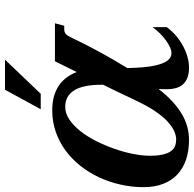

<svg xmlns="http://www.w3.org/2000/svg" viewBox="-26 -732 767 758"><g transform="rotate(-90 357.0 -352.5)"><path d="M526.9 -58.6Q538.1 -58.6 551.8 -65.2Q565.4 -71.8 579.6 -82.3Q593.8 -92.8 606.7 -106.2Q619.6 -119.6 629.4 -133.3V-77.1Q613.3 -55.7 593.8 -39.3Q574.2 -22.9 553.2 -12Q532.2 -1 510.7 4.9Q489.3 10.7 469.2 10.7Q444.8 10.7 428.5 3.9Q412.1 -2.9 402.3 -14.6Q392.6 -26.4 388.4 -42Q384.3 -57.6 384.3 -75.7Q384.3 -83.5 384.3 -92Q384.3 -100.6 385.3 -109.4Q359.4 -76.2 334 -53.2Q308.6 -30.3 283.7 -16.1Q258.8 -2 233.9 4.4Q209 10.7 184.6 10.7Q141.1 10.7 106.4 -1Q71.8 -12.7 47.6 -35.4Q23.4 -58.1 10.5 -91.8Q-2.4 -125.5 -2.4 -168.9Q-2.4 -214.4 7.6 -259Q17.6 -303.7 36.1 -343.8Q54.7 -383.8 81.5 -417.7Q108.4 -451.7 142.1 -476.6Q175.8 -501.5 216.1 -515.4Q256.3 -529.3 301.3 -529.3Q333 -529.3 357.7 -522Q382.3 -514.6 400.6 -501.7Q418.9 -488.8 431.6 -470.9Q444.3 -453.1 452.1 -432.6Q464.4 -457 475.1 -479.2Q485.8 -501.5 494.6 -518.6H644.5L634.8 -481.9H621.1Q610.8 -481.9 603.8 -476.8Q596.7 -471.7 589.4 -456.1Q557.6 -389.6 526.6 -333.7Q495.6 -277.8 467.8 -232.9Q468.3 -201.2 470.9 -170.2Q473.6 -139.2 480 -114.3Q486.3 -89.4 497.6 -74Q508.8 -58.6 526.9 -58.6ZM401.9 -336.9Q401.9 -370.1 396.7 -396.5Q391.6 -422.9 380.9 -440.9Q370.1 -459 353.5 -468.5Q336.9 -478 314.5 -478Q288.6 -478 264.2 -461.4Q239.7 -444.8 218.3 -417.5Q196.8 -390.1 179.2 -355Q161.6 -319.8 148.7 -282.7Q135.7 -245.6 128.7 -209.5Q121.6 -173.3 121.6 -144.5Q121.6 -112.8 126.5 -92.5Q131.3 -72.3 139.9 -60.5Q148.4 -48.8 160.2 -44.4Q171.9 -40 186 -40Q201.7 -40 219.5 -48.1Q237.3 -56.2 256.1 -73.5Q274.9 -90.8 294.2 -118.2Q313.5 -145.5 332.5 -184.6Q338.4 -196.3 345.9 -212.2Q353.5 -228 362.3 -246.6Q371.1 -265.1 381.1 -285.9Q391.1 -306.6 401.9 -328.1ZM382.3 -715.8H501L366.2 -574.7H305.2Z"/></g></svg>

Font: Arian AMU Serif
Style: Bold Italic
Weight: 700
Italic angle: -15°
Designer: Ruben Hakobyan (Tarumian)
Foundry: Ruben Hakobyan (Tarumian)
Version: Version 1.002